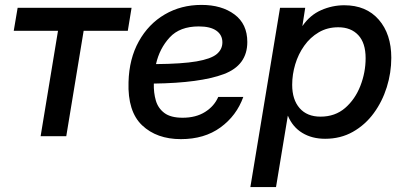

<svg xmlns="http://www.w3.org/2000/svg" viewBox="-20 -547 1620 771"><path d="M143.1 0 212.9 -423.3H35.2L50.8 -515.6H508.3L493.2 -423.3H315.9L246.1 0Z M706.5 11.7Q609.4 11.7 550.8 -43.7Q492.2 -99.1 496.1 -217.3Q498.5 -311 537.4 -380.9Q576.2 -450.7 641.6 -489Q707 -527.3 789.1 -527.3Q870.1 -527.3 921.6 -489Q973.1 -450.7 973.1 -378.4Q973.1 -284.7 878.4 -249.3Q783.7 -213.9 597.7 -211.4Q596.7 -174.8 605.7 -143.6Q614.7 -112.3 640.1 -93.3Q665.5 -74.2 713.4 -74.2Q766.6 -74.2 803.5 -97.4Q840.3 -120.6 856.4 -157.7H957Q929.7 -82 865.2 -35.2Q800.8 11.7 706.5 11.7ZM606.4 -289.6Q711.4 -290.5 769.3 -300.5Q827.1 -310.5 850.1 -329.6Q873 -348.6 873 -377Q873 -406.7 848.9 -423.8Q824.7 -440.9 778.3 -440.9Q702.1 -440.9 661.4 -396.7Q620.6 -352.5 606.4 -289.6Z M985.4 204.1 1104.5 -515.6H1205.6L1194.3 -442.9H1194.8Q1225.1 -486.8 1269.8 -506.3Q1314.5 -525.9 1362.3 -525.9Q1450.7 -525.9 1501 -468Q1551.3 -410.2 1551.3 -314.9Q1551.3 -254.9 1533.2 -197Q1515.1 -139.2 1480.7 -92.3Q1446.3 -45.4 1397 -17.6Q1347.7 10.3 1285.6 10.3Q1232.9 10.3 1194.1 -13.2Q1155.3 -36.6 1136.2 -82H1135.7L1088.4 204.1ZM1267.1 -78.6Q1325.7 -78.6 1366 -113.5Q1406.2 -148.4 1427.2 -202.4Q1448.2 -256.3 1448.2 -313.5Q1448.2 -374.5 1418.7 -406Q1389.2 -437.5 1338.4 -437.5Q1294.4 -437.5 1260 -417.2Q1225.6 -397 1201.7 -363.3Q1177.7 -329.6 1165.5 -288.6Q1153.3 -247.6 1153.3 -206.5Q1153.3 -147 1183.1 -112.8Q1212.9 -78.6 1267.1 -78.6Z"/></svg>

Font: Inter Display Medium
Style: Italic
Weight: 500
Italic angle: -9.39999°
Designer: Rasmus Andersson
Foundry: rsms
Version: Version 4.000;git-a52131595